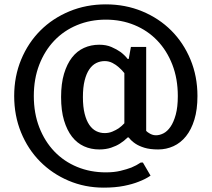

<svg xmlns="http://www.w3.org/2000/svg" viewBox="-20 -740 970 880"><path d="M550 -405Q538 -420 524 -432Q512 -443 495.5 -451.5Q479 -460 460 -460Q439 -460 421 -451Q403 -442 389.5 -422.5Q376 -403 368 -371.5Q360 -340 360 -295Q360 -250 368 -218.5Q376 -187 389.5 -167.5Q403 -148 421 -139Q439 -130 460 -130Q479 -130 495.5 -137Q512 -144 524 -152Q538 -162 550 -175ZM455 120Q369 120 294 88Q219 56 163.5 0Q108 -56 76.5 -133Q45 -210 45 -300Q45 -390 77 -467Q109 -544 165 -600Q221 -656 298 -688Q375 -720 465 -720Q555 -720 632 -688Q709 -656 765 -600Q821 -544 853 -467Q885 -390 885 -300Q885 -238 871 -192Q857 -146 832.5 -115.5Q808 -85 775 -70Q742 -55 705 -55Q667 -55 641.5 -63Q616 -71 600 -82Q582 -94 570 -110H565Q549 -94 530 -82Q513 -71 489 -63Q465 -55 435 -55Q397 -55 365 -69.5Q333 -84 310 -113.5Q287 -143 273.5 -188Q260 -233 260 -295Q260 -357 273.5 -402Q287 -447 310 -476.5Q333 -506 365 -520.5Q397 -535 435 -535Q467 -535 491 -524.5Q515 -514 532 -502Q551 -488 565 -470H570L580 -525H650V-140Q656 -134 663 -130Q669 -126 677 -123Q685 -120 695 -120Q712 -120 729.5 -129Q747 -138 761.5 -159Q776 -180 785.5 -214.5Q795 -249 795 -300Q795 -379 770 -443.5Q745 -508 701 -554Q657 -600 596.5 -625Q536 -650 465 -650Q394 -650 333.5 -625Q273 -600 229 -554Q185 -508 160 -443.5Q135 -379 135 -300Q135 -221 160 -156.5Q185 -92 229 -46Q273 0 333.5 25Q394 50 465 50Q503 50 532 43Q561 36 582 28Q606 18 625 5H635L670 65Q647 81 615 93Q588 104 548 112Q508 120 455 120Z"/></svg>

Font: Scada
Style: Regular
Weight: 400
Designer: Jovanny Lemonad
Foundry: Jovanny Lemonad
Version: Version 3.005; ttfautohint (v0.91) -l 8 -r 50 -G 200 -x 0 -w